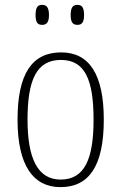

<svg xmlns="http://www.w3.org/2000/svg" viewBox="-20 -758 497 788"><path d="M298 -656C315 -656 325 -665 325 -696C325 -729 315 -738 298 -738C280 -738 270 -729 270 -696C270 -665 280 -656 298 -656ZM153 -656C170 -656 181 -665 181 -696C181 -729 170 -738 153 -738C135 -738 126 -729 126 -696C126 -665 135 -656 153 -656ZM228 10C345 10 406 -76 406 -267C406 -453 346 -543 231 -543C110 -543 52 -453 52 -267C52 -78 117 10 228 10ZM229 -21C135 -21 93 -107 93 -267C93 -430 130 -512 230 -512C328 -512 364 -432 364 -267C364 -109 329 -21 229 -21Z"/></svg>

Font: Noto Serif Thai Condensed ExtraLight
Style: Regular
Weight: 200
Width: 3
Designer: Monotype Design Team
Foundry: Monotype Imaging Inc.
Version: Version 2.002